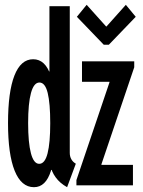

<svg xmlns="http://www.w3.org/2000/svg" viewBox="-20 -778 602 806"><path d="M122.6 7.8Q69.3 7.8 41.5 -61.3Q13.7 -130.4 13.7 -261.2Q13.7 -392.1 40.5 -460.7Q67.4 -529.3 119.1 -529.3Q170.4 -529.3 192.9 -460.7Q215.3 -392.1 215.3 -261.2Q215.3 -129.9 193.8 -61Q172.4 7.8 122.6 7.8ZM144.5 -90.3Q168.5 -90.3 179.7 -134.3Q190.9 -178.2 190.9 -261.2Q190.9 -344.2 180.2 -387.9Q169.4 -431.6 145.5 -431.6Q122.1 -431.6 110.1 -387.9Q98.1 -344.2 98.1 -261.2Q98.1 -178.2 109.9 -134.3Q121.6 -90.3 144.5 -90.3ZM261.7 7.8Q231 -9.3 213.4 -33.9Q195.8 -58.6 192.9 -81.5L202.1 -64.5H176.8L194.8 -128.9V-409.2L166.5 -478H187.5V-752H272.9V-136.2Q272.9 -121.1 279.5 -109.4Q286.1 -97.7 298.3 -90.8ZM300.8 0V-22L439.5 -432.1V-434.6H324.2V-520.5H543.5V-495.6L405.8 -88.4V-85.9H538.1V0ZM415.5 -590.3 302.7 -707.5 343.8 -757.8 425.3 -667H427.2L508.3 -757.8L549.8 -707.5L437 -590.3Z"/></svg>

Font: Reddit Mono SemiBold
Style: Regular
Weight: 600
Monospace: yes
Designer: Stephen Hutchings
Foundry: Reddit
Version: Version 1.014